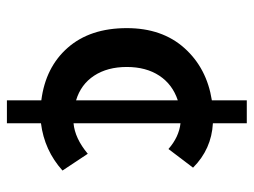

<svg xmlns="http://www.w3.org/2000/svg" viewBox="-109 -585 731 553"><g transform="rotate(90 256.5 -308.5)"><path d="M269 -162.1V-455.1Q223.1 -439.9 198 -401.9Q172.9 -363.8 172.9 -308.1Q172.9 -252.4 198 -214.1Q223.1 -175.8 269 -162.1ZM269 37.1V-62Q173.3 -74.2 117.2 -138.4Q61 -202.6 61 -308.1Q61 -410.2 118.7 -474.4Q176.3 -538.6 269 -553.2V-653.8H335V-556.2Q409.7 -552.2 462.9 -499L409.2 -428.2Q374.5 -458.5 335 -462.9V-154.8Q378.4 -158.7 422.9 -195.8L471.2 -123Q413.1 -70.8 335 -61V37.1Z"/></g></svg>

Font: Toshiba Sans Medium
Style: Regular
Weight: 500
Designer: Paul D. Hunt
Foundry: Toshiba Corporation
Version: Version 2.020;PS 2.0;hotconv 1.0.86;makeotf.lib2.5.63406